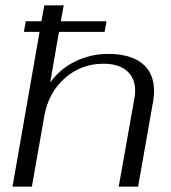

<svg xmlns="http://www.w3.org/2000/svg" viewBox="-20 -703 643 723"><path d="M560 -361Q560 -343 557 -323L500 0H427L486 -332Q489 -347 489 -361Q489 -409 458 -436Q427 -463 369 -463Q286 -463 224.5 -409Q163 -355 147 -267L100 0H27L129 -583H70L77 -623H136L147 -683H220L209 -623H381L374 -583H202L169 -392Q205 -443 263 -471.5Q321 -500 387 -500Q471 -500 515.5 -464Q560 -428 560 -361Z"/></svg>

Font: Fahkwang Light
Style: Italic
Weight: 300
Italic angle: -10°
Version: Version 1.000; ttfautohint (v1.6)